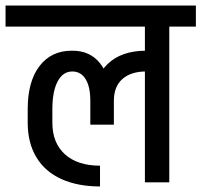

<svg xmlns="http://www.w3.org/2000/svg" viewBox="-45 -658 727 693"><path d="M293 -294Q293 -378 343 -426.5Q393 -475 482 -475V-400Q428 -400 397 -373Q366 -346 366 -294ZM481 -400V-475H505V-400ZM316 15Q236 15 177 -11.5Q118 -38 86.5 -90Q55 -142 55 -215H144Q144 -142 189.5 -101Q235 -60 316 -60ZM55 -215V-265H144V-215ZM55 -264Q55 -364 97.5 -419.5Q140 -475 214 -475L216 -400Q182 -400 163 -364Q144 -328 144 -264ZM281 -208V-294H366V-208ZM281 -294Q281 -345 264 -372.5Q247 -400 216 -400L214 -475Q280 -476 317 -428.5Q354 -381 354 -294ZM-25 -562V-638H487V-562ZM478 0V-626H566V0ZM382 -562V-638H662V-562Z"/></svg>

Font: Akshar Light
Style: Regular
Weight: 400
Version: Version 1.100